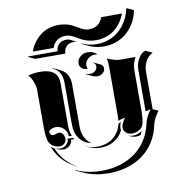

<svg xmlns="http://www.w3.org/2000/svg" viewBox="-80 -760 786 851"><g transform="rotate(-10 313.0 -334.5)"><path d="M65.4 -471.2Q96.2 -477.5 119.6 -477.5Q200.2 -477.5 200.2 -412.1V-220.7Q200.2 -194.3 209 -173.8H195.3Q195.3 -194.3 180.7 -209.1Q166 -223.9 145.5 -223.9Q127.4 -223.9 113.5 -212.2Q113.5 -191.4 128.7 -191.2Q133.8 -191.2 141.5 -194.2Q149.2 -197.3 154.3 -197.3Q165.8 -197.3 172.2 -187.3Q178.7 -177.2 178.7 -166.3Q178.7 -154.1 169.8 -145.5Q160.9 -137 148.4 -137Q129.6 -137 115.2 -148.4Q100.8 -159.9 97.4 -177.5Q92.8 -200.7 92.8 -225.6V-400.4Q92.8 -416.7 85.4 -436.3Q78.1 -455.8 65.4 -471.2ZM78.1 -551.8 80.6 -553.7H211.9Q212.6 -573.2 225.1 -585.4Q237.5 -597.7 259.8 -597.7Q262.5 -597.7 265.1 -597.3Q267.8 -596.9 271 -595.7Q274.2 -594.5 276.5 -593.6Q278.8 -592.8 282.7 -590.7Q286.6 -588.6 288.6 -587.5Q290.5 -586.4 295.4 -583.6Q300.3 -580.8 302.2 -579.6L296.4 -581.1Q293 -581.8 289.8 -581.8Q267.6 -581.8 255.7 -569.3Q243.9 -556.9 243.9 -537.6L108.2 -537.8ZM103.5 -571.3Q110.6 -591.3 122.4 -608.4Q134.3 -625.5 150.6 -639Q167 -652.6 189.1 -660.3Q211.2 -668 236.3 -668Q255.1 -668 271.7 -663.6Q288.3 -659.2 300 -652.8Q311.8 -646.5 322.3 -640.1Q332.8 -633.8 343.8 -629.4Q354.7 -625 365.2 -625Q378.7 -625 389.9 -628.8Q401.1 -632.6 408.6 -639Q416 -645.5 420.8 -653Q425.5 -660.4 428 -668.9H521.5Q514.4 -648.9 502.6 -631.8Q490.7 -614.7 474.4 -601.2Q458 -587.6 435.9 -580Q413.8 -572.3 388.7 -572.3Q369.9 -572.3 353.3 -576.7Q336.7 -581.1 325 -587.4Q313.2 -593.8 302.7 -600.1Q292.2 -606.4 281.2 -610.8Q270.3 -615.2 259.8 -615.2Q246.3 -615.2 235.1 -611.5Q223.9 -607.7 216.4 -601.2Q209 -594.7 204.2 -587.3Q199.5 -579.8 197 -571.3ZM107.7 -142.1Q114.7 -136.2 123 -132.3Q130.9 -113.3 142.1 -96.7Q168.9 -56.9 212.9 -34.4Q159.2 -57.1 127.9 -103.3Q115.7 -121.3 107.7 -142.1ZM126.7 -130.9Q137.2 -127.2 148.4 -127.2Q164.3 -127.2 175.9 -137.8Q187.5 -148.4 188.5 -164.1H212.9Q214.8 -160.4 216.6 -157.5H202.6Q201.7 -141.8 190.1 -131.2Q178.5 -120.6 162.6 -120.6Q149.2 -120.6 137.2 -125.7ZM175 -483.2 177.5 -484.4 207.5 -470.2Q249.8 -450.4 249.8 -397.9V-206.8Q249.8 -181.6 259 -161.7Q268.3 -141.8 285.4 -129.4L288.1 -126.7Q255.6 -134 236.7 -159.1Q217.8 -184.1 217.8 -220.7V-412.1Q217.8 -464.1 175 -483.2ZM196.5 -20 197.3 -22Q248.3 2 312.5 2Q373 2 421.9 -19.2Q470.7 -40.3 502 -79.2Q533.2 -118.2 544.4 -170.9Q546.9 -182.1 554.3 -198.6Q561.8 -215.1 572.8 -227.5Q571.3 -227.8 570.3 -228Q566.7 -228 561.5 -226.3Q556.4 -224.6 549.8 -224.6V-410.2Q549.8 -433.6 559.8 -454.3Q569.8 -475.1 587.9 -486.3L595.7 -488.3L625.7 -474.4Q614.3 -469 605.6 -460Q596.9 -450.9 591.9 -440.2Q586.9 -429.4 584.5 -418.6Q582 -407.7 582 -396.5V-227.5L606.7 -217L598.4 -204.8Q590.3 -193.6 584.4 -179.8Q578.4 -166 576.4 -156.2Q565.4 -103.3 533.7 -64Q502 -24.7 452.8 -3.4Q403.6 17.8 342.5 18.1Q278.1 18.1 226.6 -6.1ZM261.2 -116.9 261.5 -117.2Q284.7 -106.4 312.5 -106.4Q353.8 -106.4 383.2 -128.9Q412.6 -151.4 421.4 -190.2Q428 -194.6 433.6 -196.3Q426.8 -182.4 427 -168.5Q427 -164.3 427.7 -160.4Q414.6 -131.8 387.6 -115.7Q360.6 -99.6 326.2 -99.6Q299.1 -99.6 275.4 -110.6ZM293.9 -483.4Q293.9 -501.5 308 -513.9Q322 -526.4 341.8 -526.4Q366.5 -526.4 385 -508.8L381.1 -509.8Q376.5 -510.5 371.8 -510.5Q353 -510.5 339.6 -498Q326.2 -485.6 326.2 -468.8Q326.2 -463.1 329.3 -456.8L330.8 -455.1Q327.4 -454.3 323.7 -454.3Q311.8 -454.3 302.9 -463Q293.9 -471.7 293.9 -483.4ZM316.7 -432.1 317.1 -434.1Q326.4 -429.7 336.7 -429.7Q350.3 -429.7 359.7 -438Q369.1 -446.3 369.1 -458Q369.1 -470.7 358.4 -475.3L359.4 -477.1L389.4 -463.1Q395 -460.7 398.3 -455.6Q401.6 -450.4 401.6 -444.3Q401.6 -431.6 391.4 -422.7Q381.1 -413.8 366.7 -413.8Q356.2 -413.8 346.7 -418.2ZM321.3 -567.6 322.3 -569.3Q354 -554.7 388.7 -554.7Q415.8 -554.7 439.5 -562.6Q463.1 -570.6 480.3 -583.5Q497.6 -596.4 511 -613.8Q524.4 -631.1 532.5 -649.3Q540.5 -667.5 544.4 -686.5L546.9 -688.5L576.9 -674.6Q573 -653.3 564.2 -633.7Q555.4 -614 541.4 -596.8Q527.3 -579.6 509.6 -566.8Q491.9 -554 468.5 -546.5Q445.1 -539.1 418.9 -539.1Q382.3 -539.1 351.3 -553.5ZM420.9 -484.4Q430.9 -479.7 448.7 -474.2Q466.6 -468.8 474.6 -468.8H547.6Q532.2 -442.1 532.2 -410.2V-225.6Q532.2 -198.7 527.1 -174.1Q523.4 -157.2 508.3 -147.2Q493.2 -137.2 473.9 -137.2Q458.5 -137.2 447.6 -146.4Q436.8 -155.5 436.8 -168.5Q436.8 -179.7 441.4 -189.6Q446 -199.5 454.8 -210.7Q439.2 -210.7 423.3 -202.4Q424.8 -209.5 424.8 -220.7V-442.4Q424.8 -458 424.2 -464.8Q423.6 -471.7 420.9 -484.4ZM451.7 -132.3Q462.2 -127.4 473.9 -127.4Q499 -127.4 517.3 -141.6Q513.9 -132.6 509.5 -123.8Q499.3 -120.8 488 -120.8Q476.3 -120.8 465.8 -125.7Z"/></g></svg>

Font: AgreloyS1
Style: Medium
Weight: 400
Designer: gluk
Foundry: gluk
Version: Version 0.27